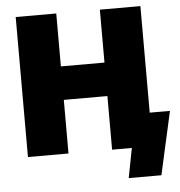

<svg xmlns="http://www.w3.org/2000/svg" viewBox="-58 -768 914 974"><g transform="rotate(-5 399.0 -281.0)"><path d="M58 0V-713H264.5V-443.5H486.5V-713H693V-170.5H796Q787 -130 777.8 -88Q768.5 -46 759.5 -7Q751 31.5 742 72Q733 112.5 724.5 151H558L587 0H486.5V-273H264.5V0Z"/></g></svg>

Font: Commissioner ExtraBold
Style: Regular
Weight: 800
Designer: Kostas Bartsokas
Foundry: Kostas Bartsokas
Version: Version 1.000; ttfautohint (v1.8.3)